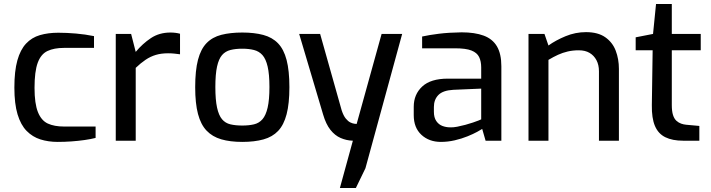

<svg xmlns="http://www.w3.org/2000/svg" viewBox="-20 -705 3562 962"><path d="M269 6Q222 6 182.5 -6.5Q143 -19 113.5 -49Q84 -79 68 -132Q52 -185 52 -266Q52 -349 67 -402.5Q82 -456 110.5 -486.5Q139 -517 180 -529Q221 -541 272 -541Q314 -541 360.5 -537Q407 -533 451 -524V-465H300Q251 -465 218 -449.5Q185 -434 169 -390.5Q153 -347 153 -265Q153 -186 170 -143.5Q187 -101 219.5 -86Q252 -71 301 -71H459V-14Q436 -8 404.5 -3.5Q373 1 338.5 3.5Q304 6 269 6Z M560 0V-535H637L660 -445Q694 -486 736 -514Q778 -542 834 -542Q847 -542 859 -540.5Q871 -539 882 -536V-433Q868 -435 853 -436.5Q838 -438 822 -438Q788 -438 761 -430Q734 -422 709.5 -405.5Q685 -389 660 -365V0Z M1194 6Q1133 6 1088.5 -7Q1044 -20 1015 -50.5Q986 -81 972 -134Q958 -187 958 -268Q958 -352 972 -405.5Q986 -459 1015 -489Q1044 -519 1089 -530.5Q1134 -542 1194 -542Q1254 -542 1299 -530Q1344 -518 1373 -488Q1402 -458 1416 -404.5Q1430 -351 1430 -268Q1430 -186 1416 -132.5Q1402 -79 1373.5 -49Q1345 -19 1300 -6.5Q1255 6 1194 6ZM1194 -76Q1227 -76 1252.5 -82Q1278 -88 1295 -107.5Q1312 -127 1321 -166Q1330 -205 1330 -269Q1330 -333 1321 -371.5Q1312 -410 1295 -429Q1278 -448 1252.5 -454.5Q1227 -461 1194 -461Q1160 -461 1134.5 -454.5Q1109 -448 1092.5 -429Q1076 -410 1067.5 -371.5Q1059 -333 1059 -269Q1059 -205 1067.5 -166Q1076 -127 1092.5 -107.5Q1109 -88 1134.5 -82Q1160 -76 1194 -76Z M1683 237 1748 0Q1716 -1 1687 -13.5Q1658 -26 1635.5 -54.5Q1613 -83 1599 -131L1479 -535H1584L1692 -152Q1701 -125 1712.5 -111Q1724 -97 1735.5 -91.5Q1747 -86 1756 -85Q1765 -84 1767 -84L1892 -535H1995L1811 138L1763 237Z M2189 6Q2130 6 2091.5 -29.5Q2053 -65 2053 -128V-170Q2053 -232 2095.5 -271.5Q2138 -311 2224 -311H2391V-367Q2391 -398 2380.5 -419.5Q2370 -441 2342 -452Q2314 -463 2259 -463H2095V-522Q2131 -530 2179.5 -536Q2228 -542 2293 -543Q2359 -543 2403.5 -526.5Q2448 -510 2470 -472.5Q2492 -435 2492 -373V0H2413L2396 -59Q2390 -55 2371 -44.5Q2352 -34 2322.5 -22Q2293 -10 2258.5 -2Q2224 6 2189 6ZM2235 -67Q2250 -66 2270.5 -70Q2291 -74 2311.5 -79.5Q2332 -85 2349.5 -91Q2367 -97 2378.5 -101.5Q2390 -106 2391 -107V-261L2251 -255Q2199 -252 2176.5 -229Q2154 -206 2154 -169V-145Q2154 -116 2166 -98.5Q2178 -81 2196.5 -74Q2215 -67 2235 -67Z M2628 0V-535H2708L2728 -477Q2764 -503 2813.5 -523.5Q2863 -544 2916 -544Q2976 -544 3012.5 -518.5Q3049 -493 3065 -451Q3081 -409 3081 -360V0H2981V-348Q2981 -380 2968.5 -403.5Q2956 -427 2934 -440Q2912 -453 2880 -453Q2850 -453 2824.5 -447Q2799 -441 2776 -430.5Q2753 -420 2728 -405V0Z M3403 0Q3349 0 3313.5 -17.5Q3278 -35 3261.5 -74Q3245 -113 3246 -178L3250 -453H3165V-518L3252 -535L3267 -685H3346V-535H3491V-453H3346V-179Q3346 -148 3352 -129Q3358 -110 3369 -100Q3380 -90 3393 -85.5Q3406 -81 3418 -80L3484 -74V0Z"/></svg>

Font: Exo Thin Medium
Style: Regular
Weight: 500
Version: Version 2.000